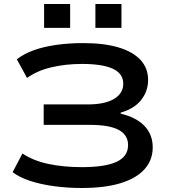

<svg xmlns="http://www.w3.org/2000/svg" viewBox="-20 -929 872 958"><path d="M388 9Q316 9 249.5 0Q183 -9 130 -26.5Q77 -44 43 -70L92 -163Q146 -127 221.5 -111Q297 -95 389 -95Q504 -95 561.5 -121.5Q619 -148 619 -205Q619 -256 572 -281Q525 -306 428 -306H198V-408H418Q503 -408 549 -435.5Q595 -463 595 -511Q595 -562 543 -586Q491 -610 389 -610Q307 -610 235.5 -593Q164 -576 115 -540L64 -633Q98 -660 147.5 -678Q197 -696 260.5 -705Q324 -714 395 -714Q499 -714 571 -692.5Q643 -671 681 -630Q719 -589 719 -530Q719 -475 685 -431Q651 -387 582 -367V-362Q661 -343 701.5 -300Q742 -257 742 -194Q742 -130 701 -84.5Q660 -39 581.5 -15Q503 9 388 9ZM456 -790V-909H586V-790ZM200 -790V-909H330V-790Z"/></svg>

Font: Nunito Sans 7pt Expanded SemiBold
Style: Regular
Weight: 600
Width: 7
Designer: Vernon Adams
Foundry: Vernon Adams
Version: Version 3.101;gftools[0.9.27]